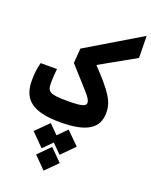

<svg xmlns="http://www.w3.org/2000/svg" viewBox="-185 -802 968 1230"><g transform="rotate(20 299.0 -186.5)"><path d="M262.2 4.9C445.8 4.9 521 -47.4 521 -153.3C521 -228 485.4 -283.7 356.4 -419.4L597.7 -555.2L595.2 -704.6L224.1 -482.9L216.3 -382.3C347.2 -234.9 385.7 -203.1 385.7 -170.9C385.7 -147.5 353 -139.2 262.2 -139.2C133.8 -139.2 122.1 -153.3 122.1 -215.3C122.1 -235.4 124 -274.4 127.9 -308.6H16.6C6.8 -273.9 1.5 -227.5 1.5 -185.5C1.5 -60.5 66.9 4.9 262.2 4.9ZM331.1 30.3 270 91.3 209 30.3 123 115.7 209 202.1 270 140.6 331.1 202.1 417 115.7ZM270 170.9 189.5 251.5 270 332.5 350.6 251.5Z"/></g></svg>

Font: CaskaydiaCove Nerd Font
Style: Bold
Weight: 700
Designer: Aaron Bell
Foundry: Saja Typeworks
Version: Version 2111.1;Nerd Fonts 2.3.0